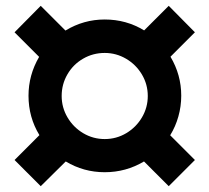

<svg xmlns="http://www.w3.org/2000/svg" viewBox="-20 -690 720 660"><path d="M565 -225 650 -140 560 -50 475 -135Q413 -98 340 -98Q267.5 -98 206 -135L120 -50L30 -140L115.5 -225.5Q78 -287 78 -361Q78 -432 114.5 -494.5L30 -579L120 -670L205 -585Q267.5 -623 340 -623Q414 -623 475.5 -585.5L560 -670L650 -579L566 -495Q603 -433 603 -361Q603 -324.5 593.2 -289.8Q583.5 -255 565 -225ZM340 -212Q380 -212 414 -232.2Q448 -252.5 468 -286.5Q488 -320.5 488 -360Q488 -400 467.8 -434Q447.5 -468 413.5 -488Q379.5 -508 340 -508Q299.5 -508 265.5 -488.2Q231.5 -468.5 211.8 -434.5Q192 -400.5 192 -360Q192 -320.5 212 -286.5Q232 -252.5 266 -232.2Q300 -212 340 -212Z"/></svg>

Font: Hauora ExtraBold
Style: Regular
Weight: 800
Designer: Wayne Shih
Foundry: WCYS
Version: Version 1.001